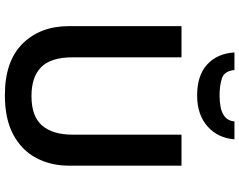

<svg xmlns="http://www.w3.org/2000/svg" viewBox="-117 -854 981 787"><g transform="rotate(90 373.5 -460.5)"><path d="M659 -252Q659 -178 627.5 -118.5Q596 -59 532 -24.5Q468 10 370 10Q231 10 159 -62.5Q87 -135 87 -254V-714H215V-267Q215 -179 255 -139Q295 -99 374 -99Q457 -99 494.5 -142.5Q532 -186 532 -268V-714H659ZM551 -931Q546 -863 498 -820.5Q450 -778 371 -778Q289 -778 244 -819.5Q199 -861 195 -931H267Q271 -890 300 -880Q329 -870 372 -870Q397 -870 420 -874.5Q443 -879 459 -892Q475 -905 478 -931Z"/></g></svg>

Font: Noto Sans Tamil SemiBold
Style: Regular
Weight: 600
Designer: Jelle Bosma - Monotype Design Team
Foundry: Monotype Imaging Inc.
Version: Version 2.004; ttfautohint (v1.8.4.7-5d5b)